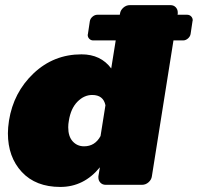

<svg xmlns="http://www.w3.org/2000/svg" viewBox="-20 -720 771 748"><path d="M248.3 -250Q245.8 -236.7 245.8 -224.2Q245.8 -188.3 263.3 -169.2Q280.8 -150 307.5 -150Q350 -150 371.7 -190L390.8 -310Q382.5 -350 339.2 -350Q307.5 -350 281.7 -323.8Q255.8 -297.5 248.3 -250ZM322.5 -587.5 330 -637.5Q331.7 -647.5 340.4 -655Q349.2 -662.5 359.2 -662.5H446.7L447.5 -666.7Q449.2 -680 460.4 -690Q471.7 -700 485.8 -700H644.2Q656.7 -700 664.6 -691.7Q672.5 -683.3 672.5 -671.7V-666.7L671.7 -662.5H709.2Q718.3 -662.5 724.6 -656.2Q730.8 -650 730.8 -640.8Q730.8 -640 730.4 -639.2Q730 -638.3 730 -637.5L722.5 -587.5Q720.8 -577.5 712.1 -570Q703.3 -562.5 693.3 -562.5H655.8L571.7 -33.3Q570 -20 558.8 -10Q547.5 0 533.3 0H391.7Q379.2 0 371.2 -8.3Q363.3 -16.7 363.3 -28.3V-33.3L369.2 -68.3Q306.7 8.3 215 8.3Q119.2 8.3 65 -50Q10.8 -108.3 10.8 -200.8Q10.8 -222.5 15 -250Q32.5 -360 110.8 -434.2Q189.2 -508.3 297.5 -508.3Q372.5 -508.3 413.3 -453.3L430.8 -562.5H343.3Q334.2 -562.5 327.9 -568.8Q321.7 -575 321.7 -584.2Q321.7 -585 322.1 -585.8Q322.5 -586.7 322.5 -587.5Z"/></svg>

Font: BoonTook Mon
Style: Italic
Weight: 400
Italic angle: -9°
Designer: Sungsit Sawaiwan
Foundry: FontUni
Version: Version 3.0